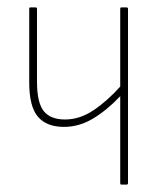

<svg xmlns="http://www.w3.org/2000/svg" viewBox="-20 -499 438 519"><path d="M308 0Q305 0 305 -4V-239Q269 -201 231.5 -178.5Q194 -156 153 -156Q106 -156 82.5 -183.5Q59 -211 59 -276V-475Q59 -479 62 -479H76Q80 -479 80 -475V-278Q80 -222 98 -199Q116 -176 156 -176Q195 -176 232 -200.5Q269 -225 305 -265V-475Q305 -479 308 -479H322Q326 -479 326 -475V-4Q326 0 322 0Z"/></svg>

Font: Sofia Sans Condensed Thin
Style: Regular
Weight: 250
Version: Version 4.100